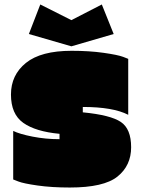

<svg xmlns="http://www.w3.org/2000/svg" viewBox="-20 -828 631 858"><path d="M300 -601Q379 -601 442.5 -592Q506 -583 530 -574L553 -565V-315Q485 -350 350 -350V-326Q474 -314 520 -283Q566 -252 566 -170Q566 -88 505 -39Q444 10 292 10Q211 10 148 1Q85 -8 62 -17L39 -26V-243Q67 -229 125.5 -217.5Q184 -206 246 -206V-230Q139 -240 84 -279Q29 -318 29 -405.5Q29 -493 96 -547Q163 -601 300 -601ZM299 -738 435 -808 488 -676 299 -621 109 -676 160 -808Z"/></svg>

Font: Erica One
Style: Regular
Weight: 400
Designer: Miguel Hernandez
Foundry: Miguel Hernandez
Version: Version 1.003